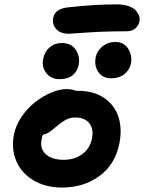

<svg xmlns="http://www.w3.org/2000/svg" viewBox="-20 -844 654 871"><path d="M293 -690.9Q253.4 -690.9 234.6 -712.6Q215.8 -734.4 221.2 -762.2Q229 -803.2 284.2 -810.1Q407.2 -824.2 508.8 -824.2Q540 -824.2 562.7 -816.4Q585.4 -808.6 596.2 -796.4Q606.9 -784.2 611.1 -771.7Q615.2 -759.3 612.8 -748Q608.4 -727.1 593.3 -714.6Q578.1 -702.1 555.2 -702.1Q457 -702.1 376.5 -696.5Q295.9 -690.9 293 -690.9ZM482.9 -488.8Q446.8 -488.8 426.8 -516.4Q406.7 -543.9 414.1 -584Q419.9 -613.8 445.3 -633.8Q470.7 -653.8 502 -653.8Q542 -653.8 561.3 -623.3Q580.6 -592.8 574.2 -557.1Q569.3 -529.3 545.7 -509Q522 -488.8 482.9 -488.8ZM250 -484.9Q211.9 -484.9 190.2 -512.2Q168.5 -539.6 175.8 -576.2Q181.6 -608.9 204.8 -628.9Q228 -648.9 259.8 -648.9Q303.7 -648.9 324 -617.7Q344.2 -586.4 336.9 -549.8Q331.5 -521 309.6 -502.9Q287.6 -484.9 250 -484.9ZM261.2 6.8Q186 6.8 131.1 -26.4Q76.2 -59.6 53.5 -114.3Q30.8 -168.9 43 -232.9Q51.8 -276.4 79.1 -315.9Q106.4 -355.5 141.1 -382.1Q175.8 -408.7 213.4 -424.3Q251 -439.9 282.2 -439.9Q306.2 -439.9 324.2 -432.1H334Q405.8 -432.1 453.6 -398.9Q501.5 -365.7 518.1 -311.3Q534.7 -256.8 521 -190.9Q502 -97.2 430.7 -45.2Q359.4 6.8 261.2 6.8ZM168.9 -212.9Q159.7 -170.4 187.3 -144.8Q214.8 -119.1 270 -119.1Q318.8 -119.1 353.3 -144.8Q387.7 -170.4 397 -213.9Q406.2 -257.8 385.5 -284.4Q364.7 -311 321.8 -311Q298.8 -311 280.5 -301.5Q262.2 -292 236.8 -271Q220.2 -256.8 212.6 -251Q205.1 -245.1 195.1 -239.7Q185.1 -234.4 174.8 -232.9Q170.4 -224.6 168.9 -212.9Z"/></svg>

Font: Shantell Sans Irregular Bouncy
Style: Italic
Weight: 600
Italic angle: -11.31°
Designer: Stephen Nixon, Anya Danilova, Shantell Martin
Foundry: Arrow Type
Version: Version 1.006;[9816181b4]